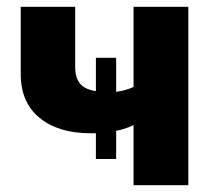

<svg xmlns="http://www.w3.org/2000/svg" viewBox="-20 -545 630 565"><path d="M373 -524.9H534.2V0H373V-176.8Q345.7 -164.1 321.8 -160.2V-77.1H262.2V-152.8H247.1Q151.9 -152.8 96.4 -198.2Q41 -243.7 41 -327.1V-524.9H201.2V-348.1Q201.2 -316.9 215.3 -299.3Q229.5 -281.7 262.2 -276.9V-375H321.8V-274.9Q348.1 -277.8 373 -289.1Z"/></svg>

Font: Raleway-v4020 ExtraBold
Style: Regular
Weight: 800
Designer: Matt McInerney, Pablo Impallari, Rodrigo Fuenzalida
Foundry: Matt McInerney, Pablo Impallari, Rodrigo Fuenzalida
Version: Version 4.020;PS 004.020;hotconv 1.0.88;makeotf.lib2.5.64775